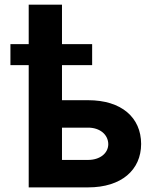

<svg xmlns="http://www.w3.org/2000/svg" viewBox="-20 -812 672 832"><path d="M104.4 -529.8V0H361.9C506.4 0 591.3 -75.6 591.6 -188.2C591.3 -302.9 506.4 -377.8 361.9 -377.8H248.6V-529.8H379.3V-620.7H248.6V-791.9H104.4V-620.7H25.2V-529.8ZM361.9 -258.9C412.6 -258.9 448.9 -229 449.2 -187.1C448.9 -147.4 412.6 -119 361.9 -119H248.6V-258.9Z"/></svg>

Font: Inter-Hewn
Style: Bold
Weight: 700
Designer: Rasmus Andersson
Foundry: rsms
Version: Version 3.012;git-f93a4a705